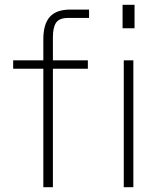

<svg xmlns="http://www.w3.org/2000/svg" viewBox="-20 -782 687 802"><path d="M347 -495H201V0H161V-495H35V-530H161V-618Q161 -681 188 -711.5Q215 -742 274 -742H352V-707H264Q228 -707 214.5 -687.5Q201 -668 201 -627V-530H347ZM542 -664H492V-762H542ZM537 0H497V-530H537Z"/></svg>

Font: Morrison Thin
Style: Regular
Weight: 100
Designer: Pablo Impallari, Rodrigo Fuenzalida (Modified by Dan O. Williams)
Version: Version 0.03;June 6, 2019;FontCreator 11.5.0.2425 64-bit; tt